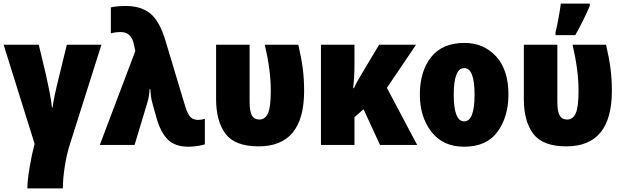

<svg xmlns="http://www.w3.org/2000/svg" viewBox="-20 -800 3440 1060"><path d="M540 -553H349L306 -377Q278 -266 270 -206H267Q262 -250 253 -296Q244 -342 234 -386L194 -553H0L171 -6Q156 50 143.5 124Q131 198 131 240H327Q327 188 337.5 119.5Q348 51 367 -7Z M531 0H723L793 -232Q803 -261 806 -308H810Q811 -292 813 -272.5Q815 -253 821 -232L844 -149Q866 -71 905.5 -30.5Q945 10 1022 10Q1041 10 1069 6Q1097 2 1111 -3V-144Q1090 -138 1075 -138Q1049 -138 1033 -152Q1017 -166 1001 -218L894 -574Q862 -682 811 -724.5Q760 -767 673 -767Q654 -767 629.5 -765Q605 -763 592 -759V-616Q617 -623 647 -623Q707 -623 720 -551L727 -518Z M1408 8Q1659 8 1659 -298Q1659 -364 1651.5 -421.5Q1644 -479 1627 -553H1442Q1475 -412 1475 -300Q1475 -209 1459.5 -174.5Q1444 -140 1412 -140Q1384 -140 1371 -162Q1358 -184 1358 -239V-553H1173V-253Q1173 -131 1225 -61.5Q1277 8 1408 8Z M2277 -553H2073L1979 -396Q1966 -374 1953.5 -352Q1941 -330 1934 -313H1930Q1933 -340 1935 -373.5Q1937 -407 1937 -447V-553H1752V0H1937V-153L1987 -197L2078 0H2283L2116 -315Z M2787 -278Q2787 -415 2718.5 -489Q2650 -563 2544 -563Q2422 -563 2360 -484.5Q2298 -406 2298 -278Q2298 -154 2362 -72Q2426 10 2542 10Q2667 10 2727 -73Q2787 -156 2787 -278ZM2485 -277Q2485 -424 2543 -424Q2600 -424 2600 -278Q2600 -130 2543 -130Q2485 -130 2485 -277Z M3107 8Q3358 8 3358 -298Q3358 -364 3350.5 -421.5Q3343 -479 3326 -553H3141Q3174 -412 3174 -300Q3174 -209 3158.5 -174.5Q3143 -140 3111 -140Q3083 -140 3070 -162Q3057 -184 3057 -239V-553H2872V-253Q2872 -131 2924 -61.5Q2976 8 3107 8ZM3047 -606H3156Q3201 -686 3236 -767V-780H3076Q3073 -752 3063.5 -700Q3054 -648 3047 -622Z"/></svg>

Font: Noto Sans Display SemiCondensed Black
Style: Regular
Weight: 900
Width: 4
Designer: Monotype Design Team
Foundry: Monotype Imaging Inc.
Version: Version 1.900